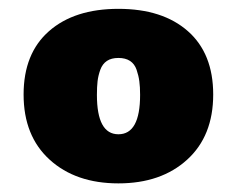

<svg xmlns="http://www.w3.org/2000/svg" viewBox="-20 -553 544 441"><path d="M34.2 -335.9Q34.2 -430.2 92.5 -481.4Q150.9 -532.7 252 -532.7Q353.5 -532.7 411.6 -481.4Q469.7 -430.2 469.7 -335.9Q469.7 -240.7 409.9 -186.3Q350.1 -131.8 252 -131.8Q153.8 -131.8 94 -186.3Q34.2 -240.7 34.2 -335.9ZM202.6 -335Q202.6 -244.6 252 -244.6Q301.8 -244.6 301.8 -335Q301.8 -353.5 300 -366.5Q298.3 -379.4 293.7 -392.8Q289.1 -406.2 278.6 -413.1Q268.1 -419.9 252 -419.9Q235.8 -419.9 225.6 -413.1Q215.3 -406.2 210.4 -392.8Q205.6 -379.4 204.1 -366.5Q202.6 -353.5 202.6 -335Z"/></svg>

Font: Bevan
Style: Regular
Weight: 400
Foundry: vernon adams
Version: Version 1.000